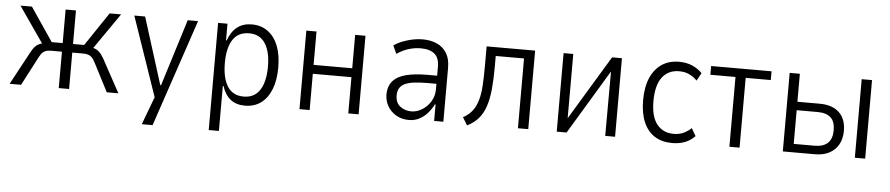

<svg xmlns="http://www.w3.org/2000/svg" viewBox="-41 -763 5576 1203"><g transform="rotate(5 2747.0 -161.5)"><path d="M23 0 118 -176Q135 -209 147.5 -228.5Q160 -248 178 -259Q196 -270 227 -275L210 -260L48 -494H120L263 -283H332V-494H397V-283H467L609 -494H681L519 -260L502 -275Q531 -270 547 -261Q563 -252 577.5 -233Q592 -214 611 -176L707 0H634L552 -159Q540 -183 530.5 -198Q521 -213 506 -221Q491 -229 461 -229H397V0H332V-229H268Q239 -229 224 -221Q209 -213 199.5 -198Q190 -183 178 -159L95 0Z M870 180 948 -28V41L764 -494H832L964 -74H969L1100 -494H1165L938 180Z M1291 180V-494H1350V-389H1354Q1375 -447 1412 -475Q1449 -503 1503 -503Q1562 -503 1604.5 -471.5Q1647 -440 1669 -383.5Q1691 -327 1691 -247Q1691 -169 1668.5 -111.5Q1646 -54 1604 -23Q1562 8 1503 8Q1449 8 1413.5 -19Q1378 -46 1359 -103H1355V180ZM1490 -48Q1558 -48 1592 -100.5Q1626 -153 1626 -248Q1626 -342 1592 -394Q1558 -446 1491 -446Q1422 -446 1388.5 -394Q1355 -342 1355 -248Q1355 -153 1388.5 -100.5Q1422 -48 1490 -48Z M1846 0V-494H1910V-284H2153V-494H2218V0H2153V-228H1910V0Z M2534 8Q2489 8 2454 -12.5Q2419 -33 2400 -66.5Q2381 -100 2381 -138Q2381 -192 2410 -224.5Q2439 -257 2493.5 -270.5Q2548 -284 2625 -284H2698V-233H2631Q2583 -233 2547.5 -228.5Q2512 -224 2489.5 -213.5Q2467 -203 2456 -184.5Q2445 -166 2445 -138Q2445 -93 2475 -70Q2505 -47 2545 -47Q2579 -47 2612 -67Q2645 -87 2666 -121.5Q2687 -156 2687 -197V-342Q2687 -396 2657 -421Q2627 -446 2570 -446Q2534 -446 2496.5 -435Q2459 -424 2420 -398L2397 -449Q2423 -467 2453.5 -478.5Q2484 -490 2515 -496.5Q2546 -503 2577 -503Q2628 -503 2667 -485.5Q2706 -468 2728.5 -432Q2751 -396 2751 -340V0H2693V-104H2689Q2675 -76 2653 -50Q2631 -24 2601 -8Q2571 8 2534 8Z M2901 10 2871 -39Q2906 -58 2927.5 -85Q2949 -112 2961 -151.5Q2973 -191 2976.5 -245.5Q2980 -300 2980 -371V-494H3285V0H3220V-439H3042V-370Q3042 -290 3036 -229Q3030 -168 3015 -122.5Q3000 -77 2972.5 -44.5Q2945 -12 2901 10Z M3464 0V-494H3525V-80H3519L3769 -494H3831V0H3769L3770 -415H3776L3526 0Z M4190 8Q4126 8 4080.5 -20.5Q4035 -49 4010.5 -105.5Q3986 -162 3986 -244Q3986 -327 4011 -384.5Q4036 -442 4081.5 -472.5Q4127 -503 4190 -503Q4236 -503 4272.5 -487.5Q4309 -472 4336 -444L4309 -395Q4288 -417 4260 -430.5Q4232 -444 4196 -444Q4127 -444 4089 -393.5Q4051 -343 4051 -243Q4051 -146 4089.5 -98Q4128 -50 4195 -50Q4231 -50 4258.5 -63.5Q4286 -77 4305 -96L4333 -48Q4308 -21 4272.5 -6.5Q4237 8 4190 8Z M4550 0V-439H4392V-494H4772V-439H4614V0Z M4886 0V-494H4950V-318H5090Q5170 -318 5213 -277Q5256 -236 5256 -162Q5256 -112 5236 -76Q5216 -40 5178.5 -20Q5141 0 5088 0ZM4950 -53H5081Q5136 -53 5164 -79.5Q5192 -106 5192 -160Q5192 -215 5164 -240Q5136 -265 5083 -265H4950ZM5339 0V-494H5404V0Z"/></g></svg>

Font: Nunito Sans 7pt Condensed Light
Style: Regular
Weight: 300
Width: 3
Designer: Vernon Adams
Foundry: Vernon Adams
Version: Version 3.101;gftools[0.9.27]